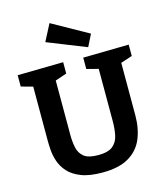

<svg xmlns="http://www.w3.org/2000/svg" viewBox="-137 -1061 1017 1177"><g transform="rotate(-15 371.0 -472.5)"><path d="M434 -699 724 -704V-632L651 -608V-275Q651 -191 623.5 -126Q596 -61 533.5 -24.5Q471 12 367 12Q284 12 232 -8.5Q180 -29 151 -61.5Q122 -94 109.5 -131.5Q97 -169 94.5 -203.5Q92 -238 92 -262V-607L18 -627V-699L308 -704V-632L235 -607V-262Q235 -218 243 -180.5Q251 -143 279 -120.5Q307 -98 369 -98Q432 -98 461.5 -122Q491 -146 499.5 -186.5Q508 -227 508 -275V-608L434 -627ZM480 -753 234 -851 289 -957 518 -829Z"/></g></svg>

Font: Bitter
Style: Bold
Weight: 700
Designer: Sol Matas, and Bitter project Authors
Foundry: Sol Matas
Version: Version 2.001